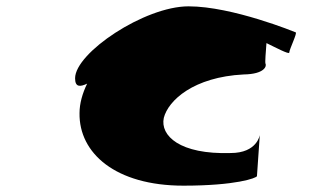

<svg xmlns="http://www.w3.org/2000/svg" viewBox="-20 -880 988 606"><path d="M217 -633C217 -605 232 -605 255 -616C240 -585 231 -553 231 -523C229 -397 344 -294 559 -294C725 -294 789 -318 791 -324L800 -454C800 -454 792 -397 708 -397C547 -392 485 -452 497 -508C511 -563 591 -637 749 -645C816 -646 822 -672 818 -679C816 -683 819 -716 821 -744C848 -731 893 -707 893 -714C893 -724 920 -778 913 -778C913 -778 714 -860 575 -860C436 -860 217 -713 217 -633Z"/></svg>

Font: Ampere
Style: UltExt
Weight: 400
Version: Version 1